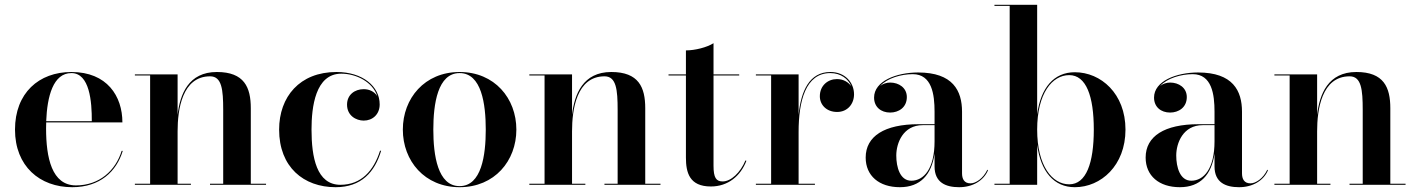

<svg xmlns="http://www.w3.org/2000/svg" viewBox="-20 -770 5903 800"><path d="M491.5 -141.5H487C462 -60 394.5 2.5 296.5 2.5C195.5 2.5 172 -113.5 172 -235C172 -243.5 172.5 -252 172.5 -260H490C490 -369 426.5 -470 277.5 -470C142 -470 42.5 -382.5 42.5 -230C42.5 -77.5 145.5 10 281 10C396.5 10 465.5 -55.5 491.5 -141.5ZM277.5 -465.5C353.5 -465.5 363 -346.5 362.5 -265H172.5C176.5 -368.5 201.5 -465.5 277.5 -465.5Z M542 -4.5V0H775.5V-4.5H720V-223C720 -312.5 738.5 -452 855.5 -452C904.5 -452 910 -396 910 -312V-4.5H855V0H1088.5V-4.5H1025V-319C1025 -406 998 -470 883.5 -470C765.5 -470 730 -377.5 720 -291.5V-460H542V-455.5H605.5V-4.5Z M1568 -142H1563.5C1537 -58.5 1485 0 1398.5 0C1299 0 1278 -115.5 1278 -230C1278 -324 1294 -463 1402 -463C1464 -463 1532.5 -429 1552 -369.5C1540 -388.5 1518.5 -398.5 1495.5 -398.5C1458.5 -398.5 1426 -375.5 1426 -334C1426 -288 1464 -267.5 1495.5 -267.5C1532 -267.5 1562 -293 1562 -335C1562 -410 1491.5 -470 1382 -470C1228.5 -470 1143 -366.5 1143 -230C1143 -74 1245 10 1378.5 10C1485.5 10 1542 -53.5 1568 -142Z M1658.5 -230C1658.5 -100 1749 10 1895 10C2041 10 2131.5 -100 2131.5 -230C2131.5 -360 2041 -470 1895 -470C1749 -470 1658.5 -360 1658.5 -230ZM1785.5 -230C1785.5 -336.5 1803.5 -465.5 1895 -465.5C1986.5 -465.5 2004 -336.5 2004 -230C2004 -123.5 1986.5 5.5 1895 5.5C1803.5 5.5 1785.5 -123.5 1785.5 -230Z M2185.5 -4.5V0H2419V-4.5H2363.5V-223C2363.5 -312.5 2382 -452 2499 -452C2548 -452 2553.5 -396 2553.5 -312V-4.5H2498.5V0H2732V-4.5H2668.5V-319C2668.5 -406 2641.5 -470 2527 -470C2409 -470 2373.5 -377.5 2363.5 -291.5V-460H2185.5V-455.5H2249V-4.5Z M3090 -100 3086 -101.5C3065 -51 3026 -14 2991 -14C2964 -14 2953 -29.5 2953 -79.5V-455.5H3060V-460H2953V-590C2925.5 -572.5 2875.5 -560 2838 -560V-460H2765.5V-455.5H2838V-113.5C2838 -51 2852.5 7 2942 7C3013.5 7 3066 -37 3090 -100Z M3129.5 -4.5V0H3375.5V-4.5H3307.5V-220.5C3307.5 -347 3336 -465.5 3439.5 -465.5C3483 -465.5 3514.5 -441.5 3527 -410.5C3515 -428 3493.5 -440.5 3467.5 -440.5C3429.5 -440.5 3396 -413.5 3396 -369C3396 -333 3424 -303.5 3468 -303.5C3511 -303.5 3538.5 -336.5 3538.5 -377C3538.5 -425.5 3501.5 -470 3440 -470C3353 -470 3317.5 -391.5 3307.5 -292V-460H3129.5V-455.5H3193V-4.5Z M3807.5 -252.5C3665.5 -252.5 3587 -202.5 3587 -113.5C3587 -37.5 3643 10 3729.5 10C3815 10 3861.5 -42.5 3874 -129.5V-76.5C3874 -9 3921 10 3976.5 10C4032.5 10 4078 -17 4096.5 -60L4094 -63C4077 -26 4045 -6 4024 -6C3997 -6 3988.5 -25 3988.5 -48V-304.5C3988.5 -392 3950.5 -468 3805.5 -468C3714.5 -468 3622 -432 3622 -363.5C3622 -324 3651 -301 3689 -301C3724 -301 3758.5 -322 3758.5 -365.5C3758.5 -404.5 3725 -426 3689 -426C3674 -426 3659 -421 3647.5 -412C3677 -444.5 3735 -461 3783 -461C3863 -461 3874 -376.5 3874 -304.5V-252.5ZM3777 -17C3730 -17 3714.5 -73.5 3714.5 -122C3714.5 -174 3743 -248.5 3824.5 -248.5H3874V-181C3874 -66.5 3829 -17 3777 -17Z M4187 -745.5V-4.5H4123.5V0H4301.5V-166.5C4316.5 -55 4371.5 10 4458.5 10C4567 10 4669.5 -80 4669.5 -230C4669.5 -380 4567 -469 4458.5 -469C4371.5 -469 4316.5 -405 4301.5 -293.5V-750H4123.5V-745.5ZM4301.5 -230C4301.5 -381.5 4364.5 -457 4435 -457C4506 -457 4537.5 -369 4537.5 -230C4537.5 -91 4506 -2 4435 -2C4364.5 -2 4301.5 -78.5 4301.5 -230Z M4974 -252.5C4832 -252.5 4753.5 -202.5 4753.5 -113.5C4753.5 -37.5 4809.5 10 4896 10C4981.5 10 5028 -42.5 5040.5 -129.5V-76.5C5040.5 -9 5087.5 10 5143 10C5199 10 5244.5 -17 5263 -60L5260.5 -63C5243.5 -26 5211.5 -6 5190.5 -6C5163.5 -6 5155 -25 5155 -48V-304.5C5155 -392 5117 -468 4972 -468C4881 -468 4788.5 -432 4788.5 -363.5C4788.5 -324 4817.5 -301 4855.5 -301C4890.5 -301 4925 -322 4925 -365.5C4925 -404.5 4891.5 -426 4855.5 -426C4840.5 -426 4825.5 -421 4814 -412C4843.5 -444.5 4901.5 -461 4949.5 -461C5029.5 -461 5040.5 -376.5 5040.5 -304.5V-252.5ZM4943.5 -17C4896.5 -17 4881 -73.5 4881 -122C4881 -174 4909.5 -248.5 4991 -248.5H5040.5V-181C5040.5 -66.5 4995.5 -17 4943.5 -17Z M5290 -4.5V0H5523.5V-4.5H5468V-223C5468 -312.5 5486.5 -452 5603.5 -452C5652.5 -452 5658 -396 5658 -312V-4.5H5603V0H5836.5V-4.5H5773V-319C5773 -406 5746 -470 5631.5 -470C5513.5 -470 5478 -377.5 5468 -291.5V-460H5290V-455.5H5353.5V-4.5Z"/></svg>

Font: Bodoni* 36pt Medium
Style: Regular
Weight: 500
Version: Version 2.3